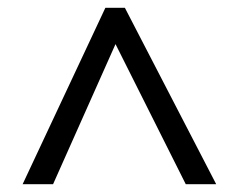

<svg xmlns="http://www.w3.org/2000/svg" viewBox="-20 -739 612 492"><path d="M38 -267 250 -719H300L534 -267H456L276 -626L116 -267Z"/></svg>

Font: Noto Sans Meetei Mayek
Style: Regular
Weight: 400
Designer: Monotype Design Team and Neelakash Kshetrimayum
Foundry: Monotype Imaging Inc.
Version: Version 2.002